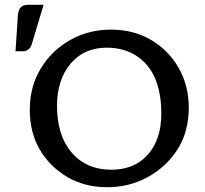

<svg xmlns="http://www.w3.org/2000/svg" viewBox="-20 -782 865 809"><path d="M75.2 -565.9H45.4L55.2 -716.8Q58.1 -761.7 96.2 -761.7H163.6L114.3 -597.2Q105 -565.9 75.2 -565.9ZM431.2 6.8Q336.4 6.8 262.9 -36.6Q189.5 -80.1 147.5 -151.9Q105.5 -223.6 105.5 -320.3Q105.5 -417 151.9 -493.4Q198.2 -569.8 275.9 -613.5Q353.5 -657.2 447.3 -657.2Q543 -657.2 616.9 -613.5Q690.9 -569.8 733.2 -495.1Q775.4 -420.4 775.4 -329.1Q775.4 -227.5 728.8 -153.8Q682.1 -80.1 604 -36.6Q525.9 6.8 431.2 6.8ZM449.2 -66.9Q546.4 -66.9 603 -130.6Q659.7 -194.3 659.7 -304.2Q659.7 -388.2 634.3 -449.7Q608.9 -511.2 555.7 -546.1Q502.4 -581.1 430.2 -581.1Q333.5 -581.1 276.9 -513.2Q220.2 -445.3 220.2 -335.4Q220.2 -211.4 282 -139.2Q343.8 -66.9 449.2 -66.9Z"/></svg>

Font: Bainsley
Style: Regular
Weight: 400
Designer: Paul James MIller
Foundry: High-Logic / Made with FontCreator
Version: Version 1.411;March 28, 2021;FontCreator 13.0.0.2683 64-bit